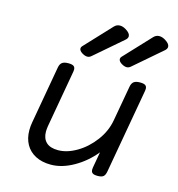

<svg xmlns="http://www.w3.org/2000/svg" viewBox="-104 -773 808 874"><g transform="rotate(15 300.0 -336.5)"><path d="M405.8 -645.5Q405.8 -636.2 396.5 -627.9L264.6 -514.2Q256.3 -507.3 246.6 -507.3Q235.8 -507.3 222.2 -515.6Q207.5 -524.9 207.5 -535.6Q207.5 -542 212.4 -546.9L328.1 -670.4Q339.4 -682.6 355 -682.6Q368.7 -682.6 383.8 -673.3Q405.8 -659.7 405.8 -645.5ZM591.3 -645.5Q591.3 -636.2 582 -627.9L450.2 -514.2Q441.9 -507.3 432.1 -507.3Q421.4 -507.3 407.7 -515.6Q393.1 -524.9 393.1 -535.6Q393.1 -542 397.9 -546.9L513.7 -670.4Q524.9 -682.6 540.5 -682.6Q554.2 -682.6 569.3 -673.3Q591.3 -659.7 591.3 -645.5ZM542.5 -434.1Q542.5 -432.1 541.5 -424.3L471.2 -26.9Q468.3 -9.3 460.2 -2.2Q452.1 4.9 433.1 4.9H432.1Q416 4.9 408.9 -0.2Q401.9 -5.4 401.9 -16.6Q401.9 -19 402.8 -26.9L416 -101.6Q375 -51.3 320.3 -20.3Q265.6 10.7 213.4 10.7Q171.9 10.7 141.6 -4.9Q111.3 -20.5 95.2 -49.1Q79.1 -77.6 79.1 -116.2Q79.1 -134.8 82.5 -153.3L130.4 -424.3Q133.3 -441.4 142.8 -448.7Q152.3 -456.1 171.9 -456.1H172.9Q189.9 -456.1 197.3 -450.9Q204.6 -445.8 204.6 -434.1Q204.6 -432.1 203.6 -424.3L156.2 -155.8Q153.8 -140.1 153.8 -129.4Q153.8 -97.2 172.4 -79.3Q190.9 -61.5 228.5 -61.5Q270.5 -61.5 315.9 -88.1Q361.3 -114.7 395.5 -160.4Q429.7 -206.1 439 -259.8L468.3 -424.3Q471.2 -441.4 480.7 -448.7Q490.2 -456.1 509.8 -456.1H510.7Q527.8 -456.1 535.2 -450.9Q542.5 -445.8 542.5 -434.1Z"/></g></svg>

Font: Courier Prime Sans
Style: Italic
Weight: 400
Italic angle: -10°
Designer: Alan Dague-Greene
Foundry: Quote-Unquote Apps
Version: Version 3.020